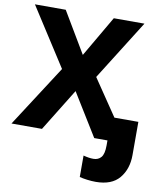

<svg xmlns="http://www.w3.org/2000/svg" viewBox="-101 -795 957 1129"><g transform="rotate(10 377.0 -231.0)"><path d="M451 240V112Q484 121 511 121Q540 121 557 101Q574 81 574 30V0H495L339 -253L183 0H1L238 -367L15 -714H199L344 -470L486 -714H669L444 -356L591 -139H734V59Q734 143 688.5 197.5Q643 252 548 252Q524 252 496.5 248.5Q469 245 451 240Z"/></g></svg>

Font: Noto Sans UI ExtraBold
Style: Regular
Weight: 800
Designer: Monotype Design Team
Foundry: Monotype Imaging Inc.
Version: Version 1.001